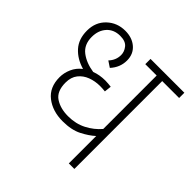

<svg xmlns="http://www.w3.org/2000/svg" viewBox="-168 -769 907 907"><g transform="rotate(45 285.0 -316.0)"><path d="M570 -587H457V0H420V-183Q395 -160 356 -140Q317 -120 258 -120Q191 -120 146 -155Q101 -190 101 -257Q101 -286 113.5 -314.5Q126 -343 152 -363Q100 -378 68.5 -413Q37 -448 37 -504Q37 -561 74.5 -596.5Q112 -632 166 -632Q212 -632 241.5 -606.5Q271 -581 271 -538Q271 -492 238 -456L208 -476Q233 -502 233 -537Q233 -559 217.5 -578.5Q202 -598 166 -598Q124 -598 99 -570.5Q74 -543 74 -499Q74 -448 108.5 -421.5Q143 -395 196 -387Q228 -399 266 -399Q276 -399 285.5 -398Q295 -397 304 -396L300 -361Q282 -363 266 -363Q233 -363 204 -352Q175 -341 157 -318Q139 -295 139 -259Q139 -201 173.5 -178Q208 -155 260 -155Q311 -155 351.5 -176Q392 -197 420 -230V-587H344V-622H570Z"/></g></svg>

Font: Noto Sans ExtraLight
Style: Regular
Weight: 200
Designer: Monotype Design Team
Foundry: Monotype Imaging Inc.
Version: Version 2.007